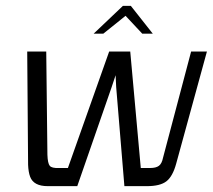

<svg xmlns="http://www.w3.org/2000/svg" viewBox="-20 -636 728 656"><path d="M143 0Q119 0 104 -8Q89 -16 83 -32Q77 -48 76 -73L73 -460H138L142 -107Q143 -78 150 -69.5Q157 -61 181 -62H212L353 -460H425L461 -62H493Q513 -62 523 -69.5Q533 -77 537 -97L633 -460H687L582 -77Q570 -33 548.5 -16.5Q527 0 482 0H405L377 -338L375 -379L361 -337L244 0ZM300 -521 400 -616H427L502 -521H466L409 -582L333 -521Z"/></svg>

Font: Genos
Style: Italic
Weight: 400
Italic angle: -8°
Version: Version 1.010